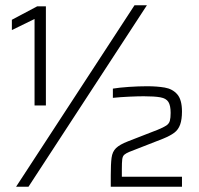

<svg xmlns="http://www.w3.org/2000/svg" viewBox="-20 -708 754 728"><path d="M111 -308V-636L25 -594V-633L121 -684H154V-308ZM41 0 490 -688H537L88 0ZM400 0V-43Q400 -86 403 -109.5Q406 -133 420 -146.5Q434 -160 465 -172L578 -216Q600 -225 610.5 -232Q621 -239 624 -250Q627 -261 627 -280Q627 -308 618.5 -321.5Q610 -335 588 -339Q566 -343 525 -343Q504 -343 470.5 -341.5Q437 -340 408 -337V-372Q432 -376 468.5 -378.5Q505 -381 538 -381Q575 -381 604.5 -376Q634 -371 652 -350.5Q670 -330 670 -285Q670 -255 663 -235.5Q656 -216 640.5 -204.5Q625 -193 598 -182L470 -132Q458 -127 451.5 -121.5Q445 -116 443.5 -104Q442 -92 442 -66V-38H670V0Z"/></svg>

Font: Saira Thin ExtraLight
Style: Regular
Weight: 250
Version: Version 1.101